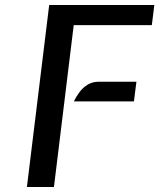

<svg xmlns="http://www.w3.org/2000/svg" viewBox="-20 -747 636 767"><path d="M87.5 0 176.5 -727H596.5L586.5 -646.5H274.5L195.5 0ZM275 -342Q284.5 -361.5 298.2 -379.8Q312 -398 330.8 -409.2Q349.5 -420.5 375 -420.5H525L515 -342Z"/></svg>

Font: Expletus Sans Medium
Style: Italic
Weight: 500
Italic angle: -7°
Version: Version 7.500